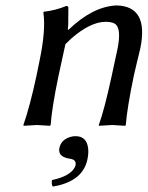

<svg xmlns="http://www.w3.org/2000/svg" viewBox="-20 -459 544 705"><path d="M257.3 41Q298.8 41 303.7 86.4Q305.7 105 300.8 127Q285.2 200.2 193.4 222.2Q183.6 224.6 173.8 226.1Q168 217.3 170.9 202.1Q235.8 188.5 253.9 156.7Q256.3 152.3 257.3 148.9Q261.7 127.4 237.8 124Q234.4 123.5 231.9 123Q192.9 115.7 197.8 85.9Q198.2 84.5 198.2 84Q204.6 54.2 237.8 43.9Q247.6 41 257.3 41ZM471.2 -180.2Q446.8 -63 441.9 0L439.9 2.9Q438 2.9 392.1 0L342.8 2.9V0Q363.3 -56.2 390.1 -180.2L411.1 -277.8Q427.7 -357.9 399.9 -373Q387.7 -378.9 368.2 -378.9Q312.5 -378.9 242.7 -318.4Q231 -307.6 220.2 -296.9L194.8 -180.2Q170.4 -63 166 0L163.1 2.9Q161.1 2.9 116.2 0L66.9 2.9L65.9 0Q90.3 -70.3 113.8 -180.2L125 -234.9Q148.9 -349.1 139.2 -413.1L141.1 -416Q183.1 -420.4 223.1 -437Q230.5 -437 231 -431.6Q231 -428.7 231 -426.8Q231 -426.8 230.5 -367.2Q230 -359.4 229 -352.1L231 -349.1Q320.3 -435.1 407.2 -439Q527.3 -437 495.1 -280.8Q491.7 -264.6 482.9 -230.5Q474.6 -195.8 471.2 -180.2Z"/></svg>

Font: Linux Biolinum Capitals O
Style: Italic Samll Caps
Weight: 400
Italic angle: -12°
Designer: Philipp H. Poll
Foundry: Philipp H. Poll
Version: Version 0.6.2